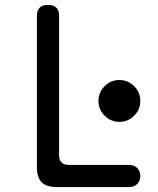

<svg xmlns="http://www.w3.org/2000/svg" viewBox="-20 -760 640 780"><path d="M210 0Q169 0 149.5 -19.5Q130 -39 130 -80V-695Q130 -718 141 -729Q152 -740 175 -740Q198 -740 209 -729Q220 -718 220 -695V-130Q220 -110 230 -100Q240 -90 260 -90H505Q525 -90 537.5 -77.5Q550 -65 550 -45Q550 -25 537.5 -12.5Q525 0 505 0ZM380 -350Q380 -385 405 -410Q430 -435 465 -435Q500 -435 525 -410Q550 -385 550 -350Q550 -315 525 -290Q500 -265 465 -265Q430 -265 405 -290Q380 -315 380 -350Z"/></svg>

Font: Maple Mono
Style: Regular
Weight: 400
Monospace: yes
Designer: subframe7536
Version: Version 7.300